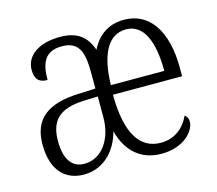

<svg xmlns="http://www.w3.org/2000/svg" viewBox="-84 -649 863 764"><g transform="rotate(-15 347.0 -267.0)"><path d="M173 10C259 10 312 -55 330 -126C354 -37 411 10 493 10C586 10 634 -47 634 -85C634 -99 628 -108 620 -113C598 -65 558 -33 502 -33C418 -33 367 -103 366 -267H651V-301C651 -458 587 -544 485 -544C421 -544 377 -512 349 -457C329 -515 291 -544 221 -544C135 -544 79 -505 79 -446C79 -408 95 -391 130 -391C130 -460 148 -506 219 -506C294 -506 305 -452 305 -372V-309L238 -306C107 -302 44 -253 44 -148C44 -40 98 10 173 10ZM588 -306H368C371 -437 412 -505 483 -505C555 -505 588 -428 588 -306ZM186 -31C132 -31 107 -75 107 -145C107 -226 143 -270 248 -274L306 -276V-190C306 -99 257 -31 186 -31Z"/></g></svg>

Font: Noto Serif Hebrew Condensed Light
Style: Regular
Weight: 300
Width: 3
Designer: Monotype Design Team
Foundry: Monotype Imaging Inc.
Version: Version 2.004